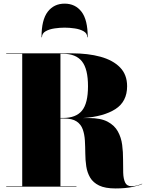

<svg xmlns="http://www.w3.org/2000/svg" viewBox="-20 -1050 830 1080"><path d="M471 -840.5Q471 -862.5 450.2 -874.2Q429.5 -886 400 -890.2Q370.5 -894.5 343.5 -894.5Q316.5 -894.5 287 -890.2Q257.5 -886 236.8 -874.2Q216 -862.5 216 -840.5H213.5Q213.5 -938.5 248.5 -984Q283.5 -1029.5 343.5 -1029.5Q403.5 -1029.5 438.5 -984Q473.5 -938.5 473.5 -840.5ZM15 -2.5H105V-747.5H15V-750H385Q475.5 -750 545.5 -730.8Q615.5 -711.5 655.2 -670.8Q695 -630 695 -565Q695 -478.5 629 -436.2Q563 -394 447.5 -386H480Q547 -386 585.8 -365.2Q624.5 -344.5 643.2 -310.2Q662 -276 667.2 -235.2Q672.5 -194.5 672.2 -153.5Q672 -112.5 673 -78.5Q674 -44.5 683.8 -23.5Q693.5 -2.5 720 -2.5Q735.5 -2.5 752 -7Q768.5 -11.5 779 -16.5L780 -15Q768 -8 727.5 1Q687 10 630 10Q571.5 10 537.5 -6.5Q503.5 -23 487 -51.2Q470.5 -79.5 465.2 -114.5Q460 -149.5 459.8 -186.8Q459.5 -224 457.5 -259Q455.5 -294 445.5 -322.2Q435.5 -350.5 410.8 -367Q386 -383.5 340 -383.5H320V-2.5H410V0H15ZM335 -747.5H320V-386.5H335Q407 -386.5 441 -427.5Q475 -468.5 475 -565Q475 -662 441 -704.8Q407 -747.5 335 -747.5Z"/></svg>

Font: Bodoni* 72pt Fatface
Style: Regular
Weight: 900
Version: Version 2.3